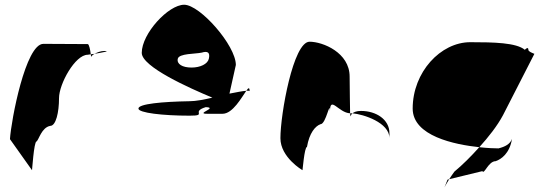

<svg xmlns="http://www.w3.org/2000/svg" viewBox="-20 -732 2313 810"><path d="M22 -145 115 -14C115 -6 123 -135 134 -135C144 -142 155 -194 192 -201C216 -201 229 -258 229 -318C229 -378 297 -501 350 -501C350 -501 355 -502 363 -503C361 -520 356 -546 350 -546C350 -546 229 -547 163 -547C88 -547 27 -225 22 -145ZM363 -503C364 -498 364 -494 364 -491C364 -494 370 -500 379 -505C373 -504 368 -504 363 -503ZM379 -505C409 -510 448 -517 421 -517C405 -517 390 -511 379 -505Z M564 -274C564 -256 666 -244 780 -244C858 -244 783 -260 848 -280C902 -278 803 -252 853 -252H919C962 -252 1000 -322 1019 -349C1004 -348 978 -343 948 -337L975 -458C975 -540 824 -712 757 -712C690 -712 578 -590 578 -509C578 -450 780 -360 876 -320C842 -312 806 -305 780 -305C666 -303 564 -294 564 -274ZM730 -484C735 -507 804 -504 831 -510C857 -518 867 -510 861 -484C856 -462 825 -447 788 -447C749 -447 725 -462 730 -484ZM1019 -349C1028 -350 1033 -349 1033 -347C1033 -365 1028 -362 1019 -349Z M1163 -149C1163 -68 1256 -14 1256 -14C1256 -6 1264 -112 1275 -112C1285 -171 1310 -200 1332 -208C1356 -208 1372 -314 1372 -261C1372 -331 1408 -256 1457 -254C1457 -281 1455 -346 1455 -409C1455 -510 1342 -556 1286 -556C1217 -556 1163 -250 1163 -149ZM1457 -254C1458 -246 1458 -242 1459 -241C1459 -237 1458 -246 1467 -254ZM1467 -254C1513 -250 1623 -215 1623 -149V-170C1623 -228 1567 -264 1503 -264C1484 -264 1473 -259 1467 -254Z M1721 -274C1721 -158 1898 -122 2002 -111C2041 -154 2078 -201 2102 -246L2234 -504C2241 -504 2209 -512 2209 -522C2209 -533 2202 -530 2194 -522C2158 -552 2063 -554 1964 -554C1839 -554 1721 -428 1721 -274ZM1868 26C1849 76 1851 62 1875 24ZM1875 24 2015 -10C2023 6 2040 -52 2071 -52C2094 -60 2130 -84 2140 -146C2132 -124 2111 -113 2083 -106C2068 -106 2037 -107 2002 -111C1967 -72 1931 -36 1897 -8C1888 4 1881 15 1875 24Z"/></svg>

Font: Ampere
Style: Cnd
Weight: 400
Version: Version 1